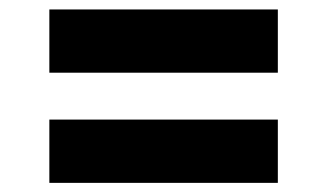

<svg xmlns="http://www.w3.org/2000/svg" viewBox="-20 -491 702 412"><path d="M85.9 -470.7H576.2V-335H85.9ZM85.9 -234.4H576.2V-98.6H85.9Z"/></svg>

Font: Pretendard JP ExtraBold
Style: Regular
Weight: 800
Designer: Base glyphs from Inter by Rasmus Andersson; Hangeul glyphs from Noto Sans CJK(Source Han Sans) by Jang Soo-young and Kan
Foundry: Kil Hyung-jin
Version: Version 1.309